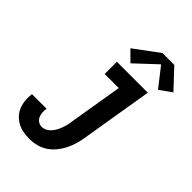

<svg xmlns="http://www.w3.org/2000/svg" viewBox="-280 -1099 1225 1225"><g transform="rotate(45 332.5 -486.0)"><path d="M227 8Q197 8 169 3Q141 -2 117 -15Q93 -28 74.5 -48Q56 -68 46 -93.5Q36 -119 33.5 -148Q31 -177 35 -206H167Q164 -188 165 -170Q166 -152 173 -136.5Q180 -121 194.5 -111.5Q209 -102 227 -102Q243 -102 259.5 -110.5Q276 -119 288 -133Q300 -147 308.5 -163Q317 -179 323 -195.5Q329 -212 333 -229Q337 -246 339 -263L399 -625H272V-735H551L470 -245Q465 -214 456 -184Q447 -154 432.5 -125Q418 -96 396.5 -70Q375 -44 347.5 -26Q320 -8 288.5 0Q257 8 227 8ZM340 -789 272 -857 438 -980H545L665 -852L584 -794L483 -923Z"/></g></svg>

Font: Iosevka SS04 XBd Ex
Style: Italic
Weight: 800
Width: 7
Italic angle: -9°
Monospace: yes
Designer: Belleve Invis
Foundry: Belleve Invis
Version: Version 19.0.0; ttfautohint (v1.8.4)